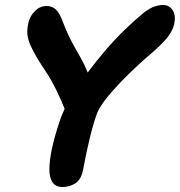

<svg xmlns="http://www.w3.org/2000/svg" viewBox="-20 -733 719 768"><path d="M231 15Q202 15 189.5 -4.5Q177 -24 177.5 -57.5Q178 -91 187 -135Q198 -186 217.5 -245Q237 -304 274 -361Q301 -403 333.5 -446.5Q366 -490 402 -532Q438 -574 477.5 -612.5Q517 -651 556 -683Q580 -701 598.5 -707Q617 -713 632 -713Q657 -713 670.5 -692.5Q684 -672 677 -638Q674 -622 664 -604.5Q654 -587 636.5 -568Q619 -549 594 -527Q543 -484 495.5 -437.5Q448 -391 414 -350Q380 -309 369 -282Q358 -253 348 -215.5Q338 -178 329 -136.5Q320 -95 312 -52Q304 -14 281 0.5Q258 15 231 15ZM292 -247Q274 -247 263 -255.5Q252 -264 246 -280Q222 -339 204.5 -374.5Q187 -410 171.5 -434Q156 -458 140.5 -481.5Q125 -505 108 -539Q97 -560 91.5 -583Q86 -606 93 -639Q99 -668 119.5 -688.5Q140 -709 166 -709Q189 -709 204 -694.5Q219 -680 232 -644Q245 -610 256.5 -586.5Q268 -563 279.5 -543Q291 -523 303.5 -500.5Q316 -478 329 -447.5Q342 -417 356 -371Q359 -361 361.5 -350Q364 -339 362 -327Q356 -298 337.5 -272.5Q319 -247 292 -247Z"/></svg>

Font: Shantell Sans
Style: Bold Italic
Weight: 700
Italic angle: -11°
Designer: Stephen Nixon, Anya Danilova, Shantell Martin
Foundry: Arrow Type
Version: Version 1.011;[c5ecc13dd]